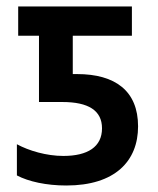

<svg xmlns="http://www.w3.org/2000/svg" viewBox="-20 -561 485 591"><path d="M184 10C334 10 405 -65 405 -172C405 -281 335 -333 217 -333H204V-451H386V-541H36V-451H100V-247H172C252 -247 294 -221 294 -166C294 -109 250 -81 175 -81C123 -81 69 -97 32 -117V-21C68 -2 123 10 184 10Z"/></svg>

Font: Noto Sans UI SemiCondensed Medium
Style: Regular
Weight: 500
Width: 4
Designer: Monotype Design Team
Foundry: Monotype Imaging Inc.
Version: Version 1.901